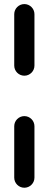

<svg xmlns="http://www.w3.org/2000/svg" viewBox="-20 -715 235 928"><path d="M146.5 143.6V-105C146.5 -131.8 124.5 -153.8 97.7 -153.8C70.8 -153.8 48.8 -131.8 48.8 -105V143.6C48.8 170.4 70.8 192.4 97.7 192.4C124.5 192.4 146.5 170.4 146.5 143.6ZM146.5 -397.9V-646.5C146.5 -673.3 124.5 -695.3 97.7 -695.3C70.8 -695.3 48.8 -673.3 48.8 -646.5V-397.9C48.8 -371.1 70.8 -349.1 97.7 -349.1C124.5 -349.1 146.5 -371.1 146.5 -397.9Z"/></svg>

Font: Velvelyne Book
Style: Bold
Weight: 700
Designer: Manon Van der Borght et Mariel Nils
Foundry: Velvetyne
Version: Version 1.070;Glyphs 3.3.1 (3343)